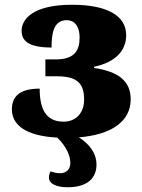

<svg xmlns="http://www.w3.org/2000/svg" viewBox="-20 -570 598 808"><path d="M265 218C346 218 386 181 386 123C386 74 356 36 312 8C449 -3 530 -59 530 -152C530 -230 477 -269 376 -284V-289C465 -308 511 -356 511 -422C511 -505 429 -550 283 -550C114 -550 71 -486 71 -441C71 -402 94 -370 197 -370C197 -423 203 -485 260 -485C299 -485 315 -453 315 -412C315 -359 295 -320 215 -320H171V-249H219C304 -249 334 -220 334 -151C334 -98 303 -58 247 -58C171 -58 147 -115 147 -197C63 -197 30 -164 30 -110C30 -47 84 2 221 9C260 47 276 86 276 116C276 145 256 159 234 159C215 159 203 155 193 151C188 160 186 167 186 177C186 203 216 218 265 218Z"/></svg>

Font: UArctic Serif Black
Style: Regular
Weight: 900
Designer: Customization by Puisto advertising & original work Monotype Design Team
Foundry: Monotype Imaging Inc.
Version: Version 2.004